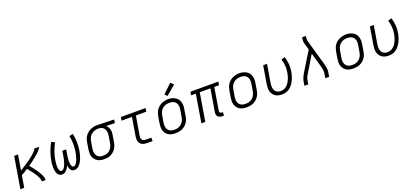

<svg xmlns="http://www.w3.org/2000/svg" viewBox="40 -1905 6521 3043"><g transform="rotate(-20 3300.0 -383.0)"><path d="M35 0 123 -530H188L146 -275Q158 -283 170.5 -290.5Q183 -298 195.5 -305.5Q208 -313 220.5 -321Q233 -329 245 -337Q257 -345 269.5 -353.5Q282 -362 294 -370Q306 -378 318 -387Q330 -396 341.5 -404.5Q353 -413 364.5 -422.5Q376 -432 387.5 -441.5Q399 -451 409.5 -461Q420 -471 430 -481.5Q440 -492 449.5 -504Q459 -516 461 -530H540Q537 -514 527 -500Q517 -486 505.5 -473Q494 -460 481.5 -448Q469 -436 456 -425Q443 -414 430 -403Q417 -392 403.5 -381.5Q390 -371 376.5 -360.5Q363 -350 349 -340Q335 -330 321 -320Q307 -310 293 -300Q304 -287 315 -273.5Q326 -260 336.5 -246.5Q347 -233 357.5 -219Q368 -205 378 -191Q388 -177 397.5 -162.5Q407 -148 416 -133Q425 -118 433 -102.5Q441 -87 447.5 -70.5Q454 -54 458.5 -36Q463 -18 460 0H395Q398 -17 394 -32.5Q390 -48 384 -62.5Q378 -77 370.5 -91Q363 -105 355 -118.5Q347 -132 338 -144.5Q329 -157 320 -170Q311 -183 301.5 -195Q292 -207 282.5 -219Q273 -231 263 -243Q253 -255 243 -267Q216 -249 188.5 -232Q161 -215 133 -199L100 0Z M738 8Q719 8 701.5 -0.5Q684 -9 672.5 -24Q661 -39 654.5 -57Q648 -75 645 -94.5Q642 -114 641 -133.5Q640 -153 640.5 -173.5Q641 -194 643 -214Q645 -234 649 -254Q655 -290 664.5 -327Q674 -364 687 -400Q700 -436 715.5 -470.5Q731 -505 750 -538L806 -510Q789 -479 774.5 -447Q760 -415 748 -381.5Q736 -348 727 -313.5Q718 -279 713 -245Q711 -234 709.5 -223Q708 -212 707 -201Q706 -190 705 -179Q704 -168 704 -156.5Q704 -145 704.5 -134.5Q705 -124 706 -113Q707 -102 709.5 -92Q712 -82 717 -72.5Q722 -63 730.5 -56.5Q739 -50 750 -50Q765 -50 778 -61.5Q791 -73 799.5 -86.5Q808 -100 814.5 -115Q821 -130 826 -144.5Q831 -159 835.5 -174Q840 -189 843.5 -204Q847 -219 849.5 -234.5Q852 -250 855 -265L868 -345H933L920 -265Q918 -253 916.5 -241Q915 -229 913.5 -217Q912 -205 911 -192.5Q910 -180 909.5 -168Q909 -156 909 -144.5Q909 -133 910.5 -121Q912 -109 914 -97.5Q916 -86 920.5 -75.5Q925 -65 933.5 -57.5Q942 -50 954 -50Q970 -50 982 -61.5Q994 -73 1002.5 -86.5Q1011 -100 1017.5 -114.5Q1024 -129 1029 -143.5Q1034 -158 1038.5 -173Q1043 -188 1046.5 -202.5Q1050 -217 1053 -232Q1056 -247 1059 -262Q1070 -329 1068.5 -395Q1067 -461 1053 -526L1116 -538Q1131 -468 1133 -397.5Q1135 -327 1123 -254Q1119 -234 1114.5 -213.5Q1110 -193 1104 -173Q1098 -153 1090.5 -133Q1083 -113 1073.5 -94Q1064 -75 1051.5 -57Q1039 -39 1023 -24Q1007 -9 986.5 -0.5Q966 8 946 8Q932 8 919.5 4Q907 0 898 -8.5Q889 -17 882.5 -28Q876 -39 871.5 -51Q867 -63 864.5 -76Q862 -89 861 -102Q855 -89 848 -76Q841 -63 832.5 -51Q824 -39 814 -28Q804 -17 792 -8.5Q780 0 766 4Q752 8 738 8Z M1450 8Q1420 8 1390 2Q1360 -4 1335.5 -19Q1311 -34 1293.5 -57Q1276 -80 1267.5 -108Q1259 -136 1259.5 -166.5Q1260 -197 1265 -228L1283 -338Q1287 -365 1296.5 -391Q1306 -417 1322.5 -440.5Q1339 -464 1361.5 -483Q1384 -502 1410 -513.5Q1436 -525 1463 -531.5Q1490 -538 1517 -538Q1521 -538 1525 -538Q1529 -538 1533 -538L1810 -530L1801 -472L1654 -476Q1672 -462 1684 -442Q1696 -422 1702 -399Q1708 -376 1707.5 -351.5Q1707 -327 1702 -302L1684 -192Q1680 -165 1670.5 -138.5Q1661 -112 1645 -88Q1629 -64 1606.5 -44.5Q1584 -25 1558 -13Q1532 -1 1504.5 3.5Q1477 8 1450 8ZM1451 -50Q1471 -50 1491.5 -53.5Q1512 -57 1531 -66.5Q1550 -76 1566 -91Q1582 -106 1593 -124Q1604 -142 1610.5 -162Q1617 -182 1620 -202L1639 -312Q1642 -331 1643 -351Q1644 -371 1640 -390Q1636 -409 1627.5 -425.5Q1619 -442 1605 -454Q1591 -466 1572.5 -472.5Q1554 -479 1535 -480H1523Q1520 -480 1517.5 -480Q1515 -480 1512 -480Q1493 -480 1473 -475Q1453 -470 1434.5 -460.5Q1416 -451 1400.5 -436.5Q1385 -422 1374 -404.5Q1363 -387 1356.5 -367.5Q1350 -348 1347 -328L1328 -218Q1325 -197 1324.5 -176Q1324 -155 1329 -135Q1334 -115 1345 -98Q1356 -81 1372.5 -70Q1389 -59 1409.5 -54.5Q1430 -50 1451 -50Z M2171 0Q2149 0 2128.5 -3.5Q2108 -7 2090 -16.5Q2072 -26 2059.5 -41.5Q2047 -57 2040.5 -76.5Q2034 -96 2034 -117Q2034 -138 2037 -159L2089 -472H1913L1923 -530H2340L2331 -472H2155L2101 -150Q2098 -132 2099.5 -114.5Q2101 -97 2110.5 -83.5Q2120 -70 2136.5 -64Q2153 -58 2171 -58H2265V0Z M2651 8Q2620 8 2590.5 2Q2561 -4 2536 -18.5Q2511 -33 2493.5 -56.5Q2476 -80 2467.5 -108Q2459 -136 2459.5 -166.5Q2460 -197 2465 -228L2483 -338Q2488 -366 2497.5 -393Q2507 -420 2523.5 -444Q2540 -468 2563.5 -487Q2587 -506 2614 -517.5Q2641 -529 2668.5 -535Q2696 -541 2724 -541Q2755 -541 2784.5 -533.5Q2814 -526 2839 -511.5Q2864 -497 2881.5 -474Q2899 -451 2907.5 -422.5Q2916 -394 2916 -363.5Q2916 -333 2910 -302L2892 -192Q2888 -164 2878 -137Q2868 -110 2851.5 -86Q2835 -62 2811.5 -43Q2788 -24 2761 -12.5Q2734 -1 2706 3.5Q2678 8 2651 8ZM2652 -50Q2673 -50 2693.5 -53.5Q2714 -57 2733.5 -66Q2753 -75 2770 -90Q2787 -105 2799 -123Q2811 -141 2818 -161Q2825 -181 2828 -202L2847 -312Q2850 -333 2850.5 -354.5Q2851 -376 2846 -396Q2841 -416 2829.5 -433Q2818 -450 2801 -460.5Q2784 -471 2763 -475.5Q2742 -480 2721 -480Q2700 -480 2679.5 -476Q2659 -472 2640 -463Q2621 -454 2604 -439.5Q2587 -425 2575.5 -407Q2564 -389 2557 -369Q2550 -349 2547 -328L2528 -218Q2525 -197 2524.5 -175.5Q2524 -154 2529 -134.5Q2534 -115 2545 -98Q2556 -81 2573 -70Q2590 -59 2610.5 -54.5Q2631 -50 2652 -50ZM2732 -591 2693 -629 2844 -774 2892 -726Z M3442 8Q3421 8 3401 2.5Q3381 -3 3367 -17.5Q3353 -32 3349.5 -52.5Q3346 -73 3349 -94L3412 -472H3232L3154 0H3088L3166 -472H3087L3096 -530H3567L3557 -472H3477L3415 -94Q3413 -85 3414.5 -76.5Q3416 -68 3421 -61.5Q3426 -55 3434.5 -52.5Q3443 -50 3452 -50H3468V8Z M3851 8Q3820 8 3790.5 2Q3761 -4 3736 -18.5Q3711 -33 3693.5 -56.5Q3676 -80 3667.5 -108Q3659 -136 3659.5 -166.5Q3660 -197 3665 -228L3683 -338Q3688 -366 3697.5 -393Q3707 -420 3723.5 -444Q3740 -468 3763.5 -487Q3787 -506 3814 -517.5Q3841 -529 3868.5 -535Q3896 -541 3924 -541Q3955 -541 3984.5 -533.5Q4014 -526 4039 -511.5Q4064 -497 4081.5 -474Q4099 -451 4107.5 -422.5Q4116 -394 4116 -363.5Q4116 -333 4110 -302L4092 -192Q4088 -164 4078 -137Q4068 -110 4051.5 -86Q4035 -62 4011.5 -43Q3988 -24 3961 -12.5Q3934 -1 3906 3.5Q3878 8 3851 8ZM3852 -50Q3873 -50 3893.5 -53.5Q3914 -57 3933.5 -66Q3953 -75 3970 -90Q3987 -105 3999 -123Q4011 -141 4018 -161Q4025 -181 4028 -202L4047 -312Q4050 -333 4050.5 -354.5Q4051 -376 4046 -396Q4041 -416 4029.5 -433Q4018 -450 4001 -460.5Q3984 -471 3963 -475.5Q3942 -480 3921 -480Q3900 -480 3879.5 -476Q3859 -472 3840 -463Q3821 -454 3804 -439.5Q3787 -425 3775.5 -407Q3764 -389 3757 -369Q3750 -349 3747 -328L3728 -218Q3725 -197 3724.5 -175.5Q3724 -154 3729 -134.5Q3734 -115 3745 -98Q3756 -81 3773 -70Q3790 -59 3810.5 -54.5Q3831 -50 3852 -50Z M4446 8Q4416 8 4387.5 1Q4359 -6 4336 -21.5Q4313 -37 4297 -60.5Q4281 -84 4274 -111Q4267 -138 4267.5 -168Q4268 -198 4273 -228L4323 -530H4388L4336 -218Q4333 -198 4332.5 -177.5Q4332 -157 4336 -138Q4340 -119 4349 -102Q4358 -85 4373 -73Q4388 -61 4407.5 -55.5Q4427 -50 4447 -50Q4474 -50 4501 -60Q4528 -70 4549.5 -89.5Q4571 -109 4586.5 -133.5Q4602 -158 4613 -184Q4624 -210 4631.5 -236.5Q4639 -263 4643 -290Q4653 -349 4648.5 -405.5Q4644 -462 4626 -516L4687 -534Q4707 -473 4712.5 -409.5Q4718 -346 4707 -281Q4701 -246 4691 -213Q4681 -180 4665.5 -147.5Q4650 -115 4628.5 -85.5Q4607 -56 4578 -33.5Q4549 -11 4514.5 -1.5Q4480 8 4446 8Z M4826 0 4838 -74Q4841 -92 4848 -110.5Q4855 -129 4863 -146.5Q4871 -164 4881 -181.5Q4891 -199 4901 -216L5087 -518L5054 -633Q5048 -655 5048 -679Q5048 -703 5052 -728L5053 -735H5118L5117 -728Q5114 -708 5112.5 -687.5Q5111 -667 5116 -649L5240 -216Q5244 -199 5248 -181.5Q5252 -164 5254.5 -146.5Q5257 -129 5258 -110.5Q5259 -92 5255 -74L5243 0H5178L5190 -74Q5196 -106 5191 -138Q5186 -170 5177 -200L5109 -439L4956 -186Q4954 -182 4951 -177.5Q4948 -173 4946 -169Q4946 -169 4945.5 -169Q4945 -169 4945 -169V-168Q4931 -145 4919 -121.5Q4907 -98 4903 -74L4891 0Z M5651 8Q5620 8 5590.5 2Q5561 -4 5536 -18.5Q5511 -33 5493.5 -56.5Q5476 -80 5467.5 -108Q5459 -136 5459.5 -166.5Q5460 -197 5465 -228L5483 -338Q5488 -366 5497.5 -393Q5507 -420 5523.5 -444Q5540 -468 5563.5 -487Q5587 -506 5614 -517.5Q5641 -529 5668.5 -535Q5696 -541 5724 -541Q5755 -541 5784.5 -533.5Q5814 -526 5839 -511.5Q5864 -497 5881.5 -474Q5899 -451 5907.5 -422.5Q5916 -394 5916 -363.5Q5916 -333 5910 -302L5892 -192Q5888 -164 5878 -137Q5868 -110 5851.5 -86Q5835 -62 5811.5 -43Q5788 -24 5761 -12.5Q5734 -1 5706 3.5Q5678 8 5651 8ZM5652 -50Q5673 -50 5693.5 -53.5Q5714 -57 5733.5 -66Q5753 -75 5770 -90Q5787 -105 5799 -123Q5811 -141 5818 -161Q5825 -181 5828 -202L5847 -312Q5850 -333 5850.5 -354.5Q5851 -376 5846 -396Q5841 -416 5829.5 -433Q5818 -450 5801 -460.5Q5784 -471 5763 -475.5Q5742 -480 5721 -480Q5700 -480 5679.5 -476Q5659 -472 5640 -463Q5621 -454 5604 -439.5Q5587 -425 5575.5 -407Q5564 -389 5557 -369Q5550 -349 5547 -328L5528 -218Q5525 -197 5524.5 -175.5Q5524 -154 5529 -134.5Q5534 -115 5545 -98Q5556 -81 5573 -70Q5590 -59 5610.5 -54.5Q5631 -50 5652 -50Z M6246 8Q6216 8 6187.5 1Q6159 -6 6136 -21.5Q6113 -37 6097 -60.5Q6081 -84 6074 -111Q6067 -138 6067.5 -168Q6068 -198 6073 -228L6123 -530H6188L6136 -218Q6133 -198 6132.5 -177.5Q6132 -157 6136 -138Q6140 -119 6149 -102Q6158 -85 6173 -73Q6188 -61 6207.5 -55.5Q6227 -50 6247 -50Q6274 -50 6301 -60Q6328 -70 6349.5 -89.5Q6371 -109 6386.5 -133.5Q6402 -158 6413 -184Q6424 -210 6431.5 -236.5Q6439 -263 6443 -290Q6453 -349 6448.5 -405.5Q6444 -462 6426 -516L6487 -534Q6507 -473 6512.5 -409.5Q6518 -346 6507 -281Q6501 -246 6491 -213Q6481 -180 6465.5 -147.5Q6450 -115 6428.5 -85.5Q6407 -56 6378 -33.5Q6349 -11 6314.5 -1.5Q6280 8 6246 8Z"/></g></svg>

Font: Iosevka Curly LtExObl
Style: Regular
Weight: 300
Width: 7
Italic angle: -9°
Monospace: yes
Designer: Belleve Invis
Foundry: Belleve Invis
Version: Version 11.1.0; ttfautohint (v1.8.3)